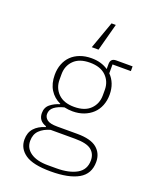

<svg xmlns="http://www.w3.org/2000/svg" viewBox="-176 -870 951 1180"><g transform="rotate(20 300.0 -279.5)"><path d="M547 62Q547 140 484 176Q421 212 303 212Q187 212 136 176.5Q85 141 85 82Q85 37 110.5 8.5Q136 -20 182 -34V-39Q130 -56 130 -107Q130 -144 156 -165Q182 -186 217 -196V-199Q173 -219 148.5 -258.5Q124 -298 124 -355Q124 -394 136.5 -426Q149 -458 172 -480.5Q195 -503 228.5 -515.5Q262 -528 303 -528Q367 -528 412 -497V-530Q412 -567 449 -567H556V-536H436V-478Q459 -455 471 -424Q483 -393 483 -355Q483 -316 470 -283.5Q457 -251 433 -228.5Q409 -206 376 -193.5Q343 -181 303 -181Q276 -181 249 -187Q209 -177 185.5 -159Q162 -141 162 -112Q162 -91 180.5 -76Q199 -61 248 -61H378Q467 -61 507 -27.5Q547 6 547 62ZM513 64Q513 21 482.5 -3.5Q452 -28 376 -28H216Q173 -16 147 9.5Q121 35 121 78Q121 126 161.5 154Q202 182 274 182H330Q413 182 463 153.5Q513 125 513 64ZM303 -210Q372 -210 408.5 -246Q445 -282 445 -337V-373Q445 -427 408.5 -463Q372 -499 303 -499Q234 -499 198 -463Q162 -427 162 -373V-337Q162 -282 198.5 -246Q235 -210 303 -210ZM344 -771H372L324 -592H280Z"/></g></svg>

Font: IBM Plex Mono ExtraLight
Style: Regular
Weight: 200
Monospace: yes
Designer: Mike Abbink, Paul van der Laan, Pieter van Rosmalen
Foundry: Bold Monday
Version: Version 2.3